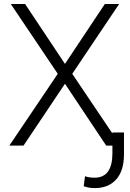

<svg xmlns="http://www.w3.org/2000/svg" viewBox="-20 -731 652 964"><path d="M306.2 -410.2 506.3 -710.9H578.1L342.8 -360.4L585.4 0H513.2L306.2 -310.5L98.1 0H26.9L270 -360.4L34.2 -710.9H106ZM602.5 -65.9V47.4Q601.6 127.9 562.7 170.7Q523.9 213.4 455.1 213.4Q427.2 213.4 400.4 204.1L406.7 153.8Q426.3 161.1 455.1 161.1Q544.4 161.1 544.4 38.1V-65.9Z"/></svg>

Font: RobotoInd Light
Style: Regular
Weight: 300
Designer: Google
Version: Version 2.001151; 2014